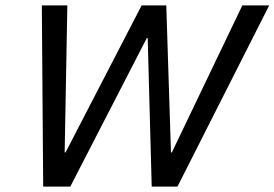

<svg xmlns="http://www.w3.org/2000/svg" viewBox="-20 -695 1022 715"><path d="M140.8 0 135.8 -675H230.8L220.8 -127.5H224.2L507.5 -675H599.2L616.7 -127.5H620L882.5 -675H982.5L640.8 0H545L530 -553.3H526.7L241.7 0Z"/></svg>

Font: Funnel Sans
Style: Italic
Weight: 400
Italic angle: -14.036°
Version: Version 1.000; Beta; Release 5; Build 24; ttfautohint (v1.8.